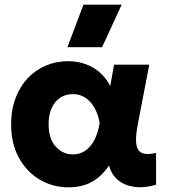

<svg xmlns="http://www.w3.org/2000/svg" viewBox="-20 -787 729 822"><path d="M273.6 15Q205.8 15 149.9 -18.1Q94 -51.1 60.8 -111.8Q27.6 -172.4 27.6 -255Q27.6 -317.1 46.6 -367.1Q65.5 -417.1 98.9 -452.4Q132.4 -487.6 176.5 -506.3Q220.6 -525 271.4 -525Q311.8 -525 346.1 -512.6Q380.4 -500.2 407.1 -476.8Q433.9 -453.2 451.9 -419.2L468.4 -510H619.1L570.9 -260Q562.5 -217.1 562.4 -189.2Q562.2 -161.2 571.2 -146.6Q580.2 -132 599.4 -128.8Q618.6 -125.6 648.1 -132.2V3.9Q597.2 18.9 555.4 13.1Q513.5 7.2 485.1 -16.2Q456.8 -39.8 446.9 -78.5Q415.8 -32.2 373.7 -8.6Q331.6 15 273.6 15ZM291.9 -126Q321.5 -126 344.8 -141.6Q368 -157.1 383.8 -187.1Q399.6 -217.1 406.6 -260.2Q403.9 -277.8 398 -295.4Q392.1 -313 382.6 -328.9Q373.1 -344.9 359.9 -357.2Q346.8 -369.6 329.8 -376.8Q312.8 -384 291.6 -384Q260.8 -384 237.5 -368.5Q214.2 -353 201.2 -324.2Q188.1 -295.5 188.1 -255.8Q188.1 -193.4 218.4 -159.7Q248.8 -126 291.9 -126ZM268.6 -585 337.4 -767H500.9L417.1 -585Z"/></svg>

Font: Geologica-Sharp
Style: Regular
Weight: 100
Designer: Sindre Bremnes, Frode Helland
Foundry: Monokrom Skriftforlag AS
Version: Version 1.010;gftools[0.9.28]